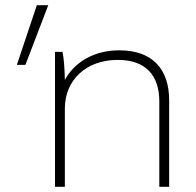

<svg xmlns="http://www.w3.org/2000/svg" viewBox="-20 -720 755 740"><path d="M45 -470H78L166 -700H122ZM192 0H230V-302C230 -413 314 -489 432 -489H435C540 -489 594 -431 594 -329V0H632V-333C632 -456 565 -526 441 -526H439C344 -526 268 -482 230 -412C229 -459 226 -496 221 -520H192Z"/></svg>

Font: Fixel Display ExtraLight
Style: Regular
Weight: 200
Designer: AlfaBravo + MacPaw
Foundry: Kyrylo Tkachov, Marchela Mozhyna, Serhii Makarenko, Maria Weinstein, Zakhar Kryvoshyya
Version: Version 1.211